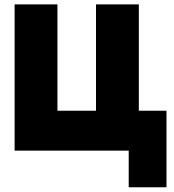

<svg xmlns="http://www.w3.org/2000/svg" viewBox="-20 -670 775 854"><path d="M720.5 -177.5V163H552.5V0H45V-650.5H235.5V-177.5H407V-650.5H597.5V-177.5Z"/></svg>

Font: Overused Grotesk Black
Style: Regular
Weight: 900
Version: Version 0.004